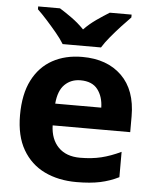

<svg xmlns="http://www.w3.org/2000/svg" viewBox="-54 -812 700 868"><g transform="rotate(5 295.5 -378.0)"><path d="M303 -556Q416 -556 482 -491.5Q548 -427 548 -308V-236H196Q198 -173 233.5 -137Q269 -101 332 -101Q385 -101 428 -111.5Q471 -122 517 -144V-29Q477 -9 432.5 0.5Q388 10 325 10Q243 10 180 -20.5Q117 -51 81 -113Q45 -175 45 -269Q45 -365 77.5 -428.5Q110 -492 168 -524Q226 -556 303 -556ZM304 -450Q261 -450 232.5 -422Q204 -394 199 -335H408Q407 -385 382 -417.5Q357 -450 304 -450ZM209 -606Q195 -629 172.5 -656Q150 -683 126.5 -709Q103 -735 84 -753V-766H183Q209 -750 239 -728.5Q269 -707 295 -680Q321 -707 352 -728.5Q383 -750 409 -766H508V-753Q490 -735 466 -709Q442 -683 419.5 -656Q397 -629 383 -606Z"/></g></svg>

Font: Noto Sans Medefaidrin
Style: Bold
Weight: 700
Designer: Dalton Maag Ltd
Foundry: Dalton Maag Ltd
Version: Version 1.002; ttfautohint (v1.8.4.7-5d5b)